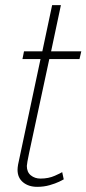

<svg xmlns="http://www.w3.org/2000/svg" viewBox="-20 -719 335 744"><path d="M48 -61Q48 -65 48.5 -70Q49 -75 50 -81L137 -490H67L73 -520H144L182 -699H216L178 -520H295L288 -490H171L93 -127Q84 -84 84 -76Q84 -52 99.5 -39.5Q115 -27 137 -27Q168 -27 192.5 -38Q217 -49 221 -52L227 -24Q224 -22 209.5 -15Q195 -8 172.5 -1.5Q150 5 124 5Q91 5 69.5 -12.5Q48 -30 48 -61Z"/></svg>

Font: Raleway ExtraLight
Style: Italic
Weight: 200
Italic angle: -12°
Designer: Matt McInerney, Pablo Impallari, Rodrigo Fuenzalida
Foundry: Matt McInerney, Pablo Impallari, Rodrigo Fuenzalida
Version: Version 4.026